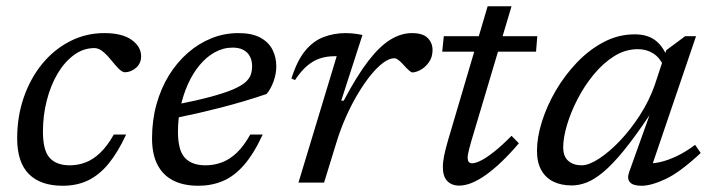

<svg xmlns="http://www.w3.org/2000/svg" viewBox="-20 -585 2282 615"><path d="M282.5 -431Q247 -431 216.8 -408.8Q186.5 -386.5 164.2 -348.8Q142 -311 129.8 -263Q117.5 -215 117.5 -163.5Q117.5 -103 139.2 -79.2Q161 -55.5 203.5 -55.5Q230 -55.5 254.2 -64.8Q278.5 -74 301.2 -95.8Q324 -117.5 344.5 -154H384Q357.5 -97 327.8 -60.8Q298 -24.5 262.2 -7.2Q226.5 10 181 10Q110 10 72.5 -27.5Q35 -65 35 -142Q35 -212 56.2 -273.2Q77.5 -334.5 115.5 -380.8Q153.5 -427 204.5 -453Q255.5 -479 314 -479Q371.5 -479 401.8 -457.2Q432 -435.5 432 -405Q432 -382 416 -368Q400 -354 380.5 -353.5Q372 -353.5 361 -364.2Q350 -375 336 -392.5Q322 -410 308.8 -420.5Q295.5 -431 282.5 -431Z M725.5 -432.5Q695 -432.5 668 -417.5Q641 -402.5 619.2 -376.2Q597.5 -350 582 -315.5Q566.5 -281 558.2 -242Q550 -203 550 -163.5Q550 -103 572.5 -79.2Q595 -55.5 638 -55.5Q665.5 -55.5 690.5 -64.8Q715.5 -74 738.2 -95.5Q761 -117 781.5 -154H821.5Q792.5 -91.5 761 -55.8Q729.5 -20 693.5 -5Q657.5 10 615.5 10Q567.5 10 534.5 -7Q501.5 -24 484.2 -57.8Q467 -91.5 467 -142Q467 -199.5 481.2 -250.8Q495.5 -302 521.2 -343.8Q547 -385.5 581.8 -415.8Q616.5 -446 657.5 -462.5Q698.5 -479 743.5 -479Q787 -479 813.8 -464.5Q840.5 -450 852.8 -425.8Q865 -401.5 865 -372.5Q865 -348.5 856.2 -324.2Q847.5 -300 834 -284Q797.5 -271.5 760.2 -260.5Q723 -249.5 686 -240Q649 -230.5 612.8 -222.2Q576.5 -214 542 -207L544.5 -250Q610.5 -263 654.8 -275Q699 -287 725.5 -298.2Q752 -309.5 765.5 -321.2Q779 -333 783.2 -345.5Q787.5 -358 787.5 -373Q787.5 -391 780.5 -404.2Q773.5 -417.5 759.8 -425Q746 -432.5 725.5 -432.5Z M1058.5 -405Q1057 -405 1055.5 -405Q1054 -405 1052.5 -405Q1027 -405 1005.2 -398Q983.5 -391 963.8 -374.2Q944 -357.5 925 -328.5L913.5 -333.5Q931.5 -390.5 957.2 -422Q983 -453.5 1016.2 -466.2Q1049.5 -479 1088 -479Q1097 -479 1105.8 -478.2Q1114.5 -477.5 1123.5 -476.2Q1132.5 -475 1141 -473L1073 -262.5H1081Q1123 -342 1159.5 -389.5Q1196 -437 1230.5 -458Q1265 -479 1299.5 -479Q1334.5 -479 1350 -463.2Q1365.5 -447.5 1365.5 -425Q1365.5 -402 1354 -385.8Q1342.5 -369.5 1327.2 -361.2Q1312 -353 1300.5 -353Q1297.5 -353 1290.5 -359Q1283.5 -365 1274.5 -375Q1266 -385 1257.5 -391.8Q1249 -398.5 1243 -398.5Q1227.5 -398.5 1208.2 -384.5Q1189 -370.5 1168.5 -345.5Q1148 -320.5 1127.8 -287Q1107.5 -253.5 1089.8 -214.2Q1072 -175 1059 -133L1018 0H936Z M1396.5 -419.5 1401.5 -469H1701L1697 -419.5ZM1488.5 -129Q1485.5 -118 1483 -108.5Q1480.5 -99 1479.2 -92Q1478 -85 1478 -80Q1478 -70 1481.8 -66Q1485.5 -62 1492.5 -62Q1503.5 -62 1521.5 -71.2Q1539.5 -80.5 1564 -100Q1588.5 -119.5 1618.5 -150L1642 -126Q1613 -92 1586.5 -66.8Q1560 -41.5 1536 -24.5Q1512 -7.5 1490.8 1Q1469.5 9.5 1451 9.5Q1427 9.5 1412.8 -5Q1398.5 -19.5 1398.5 -51Q1398.5 -64.5 1402.2 -84.2Q1406 -104 1414.5 -133.5L1542 -565H1618.5Z M1995.5 -34.5 2060.5 -216Q2014.5 -147.5 1978.5 -103.2Q1942.5 -59 1913.2 -34.5Q1884 -10 1859.2 -0.5Q1834.5 9 1811.5 9Q1778 9 1753 -3Q1728 -15 1714 -39.8Q1700 -64.5 1700 -102Q1700 -145 1715.8 -195.2Q1731.5 -245.5 1760.2 -294.8Q1789 -344 1828.2 -385Q1867.5 -426 1914.2 -450.5Q1961 -475 2013 -475Q2053.5 -475 2078.5 -456.2Q2103.5 -437.5 2117 -402L2106 -373Q2093.5 -400.5 2072.2 -414Q2051 -427.5 2023 -427.5Q1983 -427.5 1947.2 -405Q1911.5 -382.5 1881.5 -346Q1851.5 -309.5 1829.8 -267.2Q1808 -225 1796 -184.2Q1784 -143.5 1784 -113Q1784 -84 1800.2 -69.8Q1816.5 -55.5 1843 -55.5Q1866 -55.5 1898.8 -76.8Q1931.5 -98 1965.8 -134Q2000 -170 2029.8 -216.2Q2059.5 -262.5 2077 -312L2114 -424L2174.5 -469H2209.5L2062.5 -37L2047.5 -62.5Q2067.5 -60 2093 -65.5Q2118.5 -71 2147.5 -84.8Q2176.5 -98.5 2206.5 -121L2224.5 -95Q2158 -33 2112 -11.5Q2066 10 2035 10Q2008 10 1997.8 -1.2Q1987.5 -12.5 1995.5 -34.5Z"/></svg>

Font: Newsreader 12pt
Style: Italic
Weight: 400
Italic angle: -17°
Version: Version 1.003